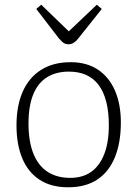

<svg xmlns="http://www.w3.org/2000/svg" viewBox="-20 -781 583 815"><path d="M269 14Q197 14 148 -18Q99 -50 74.5 -109Q50 -168 50 -249Q50 -332 76.5 -392Q103 -452 154.5 -484.5Q206 -517 280 -517Q348 -517 395.5 -485.5Q443 -454 468 -396.5Q493 -339 493 -261Q493 -175 467.5 -113Q442 -51 392.5 -18.5Q343 14 269 14ZM278 -26Q331 -26 367 -51.5Q403 -77 422.5 -127Q442 -177 442 -249Q442 -306 431 -349Q420 -392 398.5 -420.5Q377 -449 345.5 -463Q314 -477 272 -477Q218 -477 179.5 -453Q141 -429 121 -380Q101 -331 101 -257Q101 -181 121.5 -129.5Q142 -78 181.5 -52Q221 -26 278 -26ZM271 -593Q263 -593 256.5 -595.5Q250 -598 244 -603.5Q238 -609 230 -618L134 -743L155 -761L272 -648L391 -761L412 -743L310 -615Q302 -605 292 -599Q282 -593 271 -593Z"/></svg>

Font: Literata ExtraLight
Style: Regular
Weight: 250
Designer: Latin by Veronika Burian and Jose Scaglione. Greek by Irene Vlachou. Cyrillic by Vera Evstafieva.
Foundry: TypeTogether
Version: Version 3.103;gftools[0.9.29]